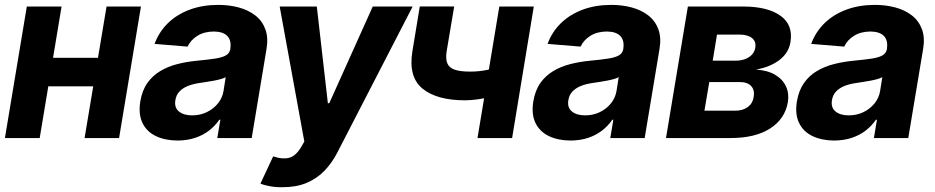

<svg xmlns="http://www.w3.org/2000/svg" viewBox="-22 -573 3880 797"><path d="M433.2 -333.2 413.5 -214.6H129.1L148.2 -333.2ZM233.6 -545.9 142.8 0H-1.6L89.3 -545.9ZM563.1 -545.9 472.3 0H329.1L420.3 -545.9Z M714.9 10.4Q663.2 10.1 625.1 -8.1Q587.1 -26.3 569.5 -62.5Q551.9 -98.8 560.4 -152.3Q568.2 -198 589.9 -228.7Q611.6 -259.3 643.6 -278.2Q675.5 -297.2 713.9 -306.9Q752.2 -316.7 793.5 -320.7Q841.3 -325.3 871 -329.8Q900.8 -334.4 915.9 -343.2Q931 -352 934.1 -369.3V-371.7Q939.2 -405.2 921.6 -423.5Q904.1 -441.9 865.5 -442.2Q825.3 -441.9 797.3 -424.3Q769.2 -406.6 756.7 -379.5L619.6 -390.8Q637.9 -440.6 675.2 -477Q712.6 -513.3 765.7 -533Q818.8 -552.7 884.1 -552.7Q929.5 -552.7 969 -542.1Q1008.6 -531.4 1037.5 -509.1Q1066.4 -486.7 1079.4 -451.7Q1092.5 -416.7 1084.1 -368.2L1022.8 0H880L892.7 -76H888.4Q871 -50.5 845.9 -31.1Q820.8 -11.7 788.1 -0.8Q755.5 10.1 714.9 10.4ZM775.7 -94.1Q808.8 -94.1 836.5 -107.5Q864.2 -120.9 882.6 -143.7Q901 -166.5 905.8 -194.9L914.9 -252.7Q907.7 -248.4 894.6 -244.8Q881.5 -241.1 865.8 -238.1Q850 -235.1 834.4 -232.8Q818.8 -230.6 806.5 -228.5Q779.2 -224.7 757.8 -216.1Q736.3 -207.4 722.9 -193.1Q709.4 -178.8 706 -157.4Q700.8 -126.6 720.6 -110.4Q740.3 -94.1 775.7 -94.1Z M1151.5 204.1Q1122.9 204.6 1098.6 200.1Q1074.3 195.7 1059.1 189.1L1112 76L1114.8 77Q1151.6 89.2 1178.8 81.8Q1206 74.5 1227.8 37.7L1241.3 14.6L1139 -545.9H1293.1L1339 -144.5H1344.8L1525.3 -545.9H1690.9L1378.8 59.2Q1356.2 103.5 1324.5 136.2Q1292.8 168.8 1250.2 186.5Q1207.6 204.1 1151.5 204.1Z M2193.8 -545.9 2103.8 0H1960.1L2050.7 -545.9ZM2083.5 -305.7 2064.4 -186.5Q2045.8 -178.9 2018.8 -172Q1991.9 -165.1 1962.9 -160.9Q1933.9 -156.6 1908.7 -156.6Q1791.1 -156.6 1731.8 -205.2Q1672.5 -253.8 1689.9 -360.4L1720.6 -546.3H1863.4L1832.1 -360.4Q1827.1 -328.8 1834.8 -310.2Q1842.6 -291.6 1865.5 -283.7Q1888.4 -275.8 1928.4 -275.8Q1965.6 -275.5 2002.8 -283.3Q2039.9 -291.2 2083.5 -305.7Z M2346.3 10.4Q2294.5 10.1 2256.5 -8.1Q2218.5 -26.3 2200.8 -62.5Q2183.2 -98.8 2191.8 -152.3Q2199.5 -198 2221.2 -228.7Q2243 -259.3 2274.9 -278.2Q2306.8 -297.2 2345.2 -306.9Q2383.6 -316.7 2424.8 -320.7Q2472.7 -325.3 2502.4 -329.8Q2532.1 -334.4 2547.2 -343.2Q2562.3 -352 2565.4 -369.3V-371.7Q2570.5 -405.2 2553 -423.5Q2535.4 -441.9 2496.9 -442.2Q2456.6 -441.9 2428.6 -424.3Q2400.6 -406.6 2388.1 -379.5L2251 -390.8Q2269.2 -440.6 2306.6 -477Q2343.9 -513.3 2397 -533Q2450.1 -552.7 2515.4 -552.7Q2560.8 -552.7 2600.4 -542.1Q2639.9 -531.4 2668.8 -509.1Q2697.8 -486.7 2710.8 -451.7Q2723.8 -416.7 2715.4 -368.2L2654.1 0H2511.3L2524 -76H2519.7Q2502.3 -50.5 2477.2 -31.1Q2452.1 -11.7 2419.5 -0.8Q2386.8 10.1 2346.3 10.4ZM2407 -94.1Q2440.1 -94.1 2467.8 -107.5Q2495.5 -120.9 2513.9 -143.7Q2532.3 -166.5 2537.1 -194.9L2546.3 -252.7Q2539.1 -248.4 2526 -244.8Q2512.9 -241.1 2497.1 -238.1Q2481.3 -235.1 2465.8 -232.8Q2450.2 -230.6 2437.9 -228.5Q2410.5 -224.7 2389.1 -216.1Q2367.7 -207.4 2354.2 -193.1Q2340.7 -178.8 2337.3 -157.4Q2332.1 -126.6 2351.9 -110.4Q2371.7 -94.1 2407 -94.1Z M2742.6 0 2833.4 -545.9H3065.4Q3166 -545.4 3218.6 -507.1Q3271.1 -468.8 3259.2 -398Q3252.1 -353.8 3213.9 -324.3Q3175.8 -294.8 3116.2 -284.2Q3164.6 -281 3196 -262.3Q3227.3 -243.6 3240.8 -214.1Q3254.3 -184.6 3248.4 -148.8Q3236.5 -79.1 3174.7 -39.6Q3112.9 0 3010.5 0ZM2902.1 -113.5H3029.1Q3061.3 -113.3 3081.9 -128.5Q3102.5 -143.7 3106.4 -169.7Q3111.7 -198.9 3096.2 -215.7Q3080.8 -232.4 3049.2 -232.4H2922.3ZM2936.5 -321.1H3031.4Q3054 -321.3 3071.4 -327.9Q3088.8 -334.5 3099.8 -346.7Q3110.7 -358.9 3113.3 -375.8Q3117.3 -401.1 3099.3 -415.3Q3081.3 -429.5 3046.3 -429.5H2954.3Z M3440.5 10.4Q3388.8 10.1 3350.7 -8.1Q3312.7 -26.3 3295.1 -62.5Q3277.4 -98.8 3286 -152.3Q3293.8 -198 3315.5 -228.7Q3337.2 -259.3 3369.1 -278.2Q3401.1 -297.2 3439.5 -306.9Q3477.8 -316.7 3519 -320.7Q3566.9 -325.3 3596.6 -329.8Q3626.4 -334.4 3641.5 -343.2Q3656.5 -352 3659.7 -369.3V-371.7Q3664.7 -405.2 3647.2 -423.5Q3629.7 -441.9 3591.1 -442.2Q3550.9 -441.9 3522.9 -424.3Q3494.8 -406.6 3482.3 -379.5L3345.2 -390.8Q3363.5 -440.6 3400.8 -477Q3438.2 -513.3 3491.3 -533Q3544.3 -552.7 3609.7 -552.7Q3655.1 -552.7 3694.6 -542.1Q3734.2 -531.4 3763.1 -509.1Q3792 -486.7 3805 -451.7Q3818.1 -416.7 3809.7 -368.2L3748.3 0H3605.6L3618.3 -76H3614Q3596.6 -50.5 3571.5 -31.1Q3546.4 -11.7 3513.7 -0.8Q3481.1 10.1 3440.5 10.4ZM3501.3 -94.1Q3534.4 -94.1 3562.1 -107.5Q3589.7 -120.9 3608.2 -143.7Q3626.6 -166.5 3631.3 -194.9L3640.5 -252.7Q3633.3 -248.4 3620.2 -244.8Q3607.1 -241.1 3591.4 -238.1Q3575.6 -235.1 3560 -232.8Q3544.4 -230.6 3532.1 -228.5Q3504.8 -224.7 3483.3 -216.1Q3461.9 -207.4 3448.4 -193.1Q3435 -178.8 3431.5 -157.4Q3426.4 -126.6 3446.1 -110.4Q3465.9 -94.1 3501.3 -94.1Z"/></svg>

Font: Inter Tight
Style: Italic
Weight: 400
Italic angle: -9.39999°
Designer: Rasmus Andersson
Foundry: rsms
Version: Version 3.002